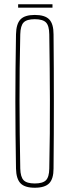

<svg xmlns="http://www.w3.org/2000/svg" viewBox="-20 -875 324 900"><path d="M143 5Q96 5 76 -16Q56 -37 55 -85Q53.5 -169.5 52.8 -246.8Q52 -324 52 -399.5Q52 -475 52.8 -552.2Q53.5 -629.5 55 -714Q56 -763 76 -784Q96 -805 143 -805Q190.5 -805 210.8 -784Q231 -763 231 -714Q232 -629.5 232.2 -552.2Q232.5 -475 232.5 -399.5Q232.5 -324 232.2 -246.8Q232 -169.5 231 -85Q231 -37 210.8 -16Q190.5 5 143 5ZM143 -15Q180.5 -15 195.5 -30.2Q210.5 -45.5 211 -85Q213 -171 213.5 -249.2Q214 -327.5 214 -403Q214 -478.5 213 -555Q212 -631.5 211 -714Q210.5 -754.5 195.5 -769.8Q180.5 -785 143 -785Q105.5 -785 90.8 -769.8Q76 -754.5 75 -714Q73 -631.5 72.2 -555Q71.5 -478.5 71.5 -403Q71.5 -327.5 72.5 -249.2Q73.5 -171 75 -85Q76 -45.5 90.8 -30.2Q105.5 -15 143 -15ZM65 -855H226V-839H65Z"/></svg>

Font: Big Shoulders Display Thin Thin
Style: Regular
Weight: 250
Version: Version 2.002